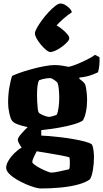

<svg xmlns="http://www.w3.org/2000/svg" viewBox="-20 -869 585 1089"><path d="M214 -131V-100Q226 -100 255 -97.5Q284 -95 320.5 -91Q357 -87 394 -80.5Q431 -74 460 -66.5Q489 -59 501 -50Q508 -37 510.5 -15.5Q513 6 513 22Q513 59 507 95Q501 131 490 148Q468 165 425 177Q382 189 326.5 194.5Q271 200 210 200Q199 200 176 193.5Q153 187 125.5 175Q98 163 73 148Q48 133 31.5 116Q15 99 15 82Q15 64 28.5 41.5Q42 19 62.5 -1Q83 -21 103 -32Q96 -41 88.5 -54.5Q81 -68 81 -76Q81 -88 100.5 -110Q120 -132 137 -148Q100 -156 78 -164.5Q56 -173 47 -186Q39 -198 32.5 -228Q26 -258 26 -286Q26 -335 33.5 -375.5Q41 -416 48 -438Q59 -444 88 -454.5Q117 -465 154.5 -475.5Q192 -486 228.5 -493Q265 -500 290 -500Q309 -500 330 -497Q351 -494 370 -490Q386 -493 415 -504.5Q444 -516 473.5 -531Q503 -546 519 -558L544 -545Q546 -525 543.5 -500.5Q541 -476 536 -459Q507 -445 481 -438Q455 -431 430 -429V-422Q435 -418 445 -410.5Q455 -403 463 -391Q468 -375 471 -349.5Q474 -324 474 -302Q474 -267 467.5 -235Q461 -203 450 -186Q438 -176 400.5 -164.5Q363 -153 313 -144.5Q263 -136 214 -131ZM258 -206Q263 -206 278.5 -210Q294 -214 303 -219Q309 -236 312.5 -261Q316 -286 316 -312Q316 -339 313.5 -364Q311 -389 306 -400Q299 -408 285.5 -417Q272 -426 264 -426Q254 -426 238 -423.5Q222 -421 202 -414Q195 -401 192.5 -380.5Q190 -360 190 -329Q190 -313 191 -292Q192 -271 194 -253.5Q196 -236 200 -230Q204 -225 215.5 -219.5Q227 -214 239.5 -210Q252 -206 258 -206ZM270 110Q287 110 315.5 103.5Q344 97 372 91Q374 86 375 81.5Q376 77 376 66Q376 58 376 45.5Q376 33 374 24Q371 22 353 18Q335 14 309.5 9.5Q284 5 258 0.5Q232 -4 212.5 -7Q193 -10 188 -11Q180 4 171.5 22.5Q163 41 163 49Q163 56 177.5 66.5Q192 77 211.5 87Q231 97 248 103.5Q265 110 270 110ZM265 -574Q256 -574 241.5 -586Q227 -598 212.5 -615Q198 -632 188 -650Q178 -668 178 -680Q178 -690 189 -710Q200 -730 217.5 -754Q235 -778 255 -799.5Q275 -821 293 -835Q311 -849 323 -849Q337 -849 351.5 -840Q366 -831 376.5 -819.5Q387 -808 387 -799Q366 -786 340.5 -763.5Q315 -741 301 -725Q317 -716 333.5 -702.5Q350 -689 361.5 -675.5Q373 -662 373 -653Q373 -643 361 -630Q349 -617 331.5 -604Q314 -591 296 -582.5Q278 -574 265 -574Z"/></svg>

Font: Texturina Black
Style: Regular
Weight: 900
Designer: Guillermo Torres Carreño
Foundry: Omnibus-Type
Version: Version 1.002; ttfautohint (v1.8.3)